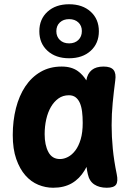

<svg xmlns="http://www.w3.org/2000/svg" viewBox="-20 -873 640 903"><path d="M230 10Q194 10 160 -4Q126 -18 99.5 -48Q73 -78 56.5 -125Q40 -172 40 -238Q40 -305 55 -364Q70 -423 99 -466.5Q128 -510 171 -535Q214 -560 270 -560Q317 -560 347 -538Q370 -521 386 -495Q391 -527 412 -544Q432 -560 467 -560Q501 -560 514 -544Q527 -528 522 -494Q515 -441 510 -389Q505 -337 505 -283.5Q505 -230 510.5 -173.5Q516 -117 529 -54Q536 -20 526 -5Q516 10 482 10Q447 10 423.5 -5.5Q400 -21 393 -54Q389 -71 387 -88Q382 -79 378 -72Q354 -32 317.5 -11Q281 10 230 10ZM262 -125Q281 -125 300 -135Q319 -145 334.5 -165.5Q350 -186 359.5 -218Q369 -250 369 -295Q369 -324 366 -348Q363 -372 355.5 -389Q348 -406 335.5 -415.5Q323 -425 304 -425Q276 -425 255 -410Q234 -395 219.5 -370Q205 -345 197.5 -312Q190 -279 190 -242Q190 -191 207.5 -158Q225 -125 262 -125ZM305 -599Q242 -599 203.5 -634Q165 -669 165 -726Q165 -783 203.5 -818Q242 -853 305 -853Q368 -853 406.5 -818Q445 -783 445 -726Q445 -669 406.5 -634Q368 -599 305 -599ZM305 -669Q332 -669 348.5 -685Q365 -701 365 -727Q365 -752 348.5 -767.5Q332 -783 305 -783Q278 -783 261.5 -767.5Q245 -752 245 -726Q245 -701 261.5 -685Q278 -669 305 -669Z"/></svg>

Font: Maple Mono NL ExtraBold
Style: Regular
Weight: 800
Monospace: yes
Designer: subframe7536
Version: Version 7.000